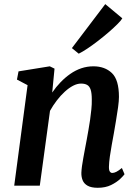

<svg xmlns="http://www.w3.org/2000/svg" viewBox="-20 -882 652 912"><path d="M228 -442.5Q246 -469 267.8 -491.5Q289.5 -514 314.2 -531.2Q339 -548.5 366.5 -557.8Q394 -567 423.5 -567Q478 -567 511.5 -535Q545 -503 545 -421.5Q545 -403 540.8 -372Q536.5 -341 530.8 -307.5Q525 -274 520.5 -247Q516 -222 510.8 -193.8Q505.5 -165.5 501.8 -138.5Q498 -111.5 497.5 -91Q497 -73.5 501.8 -67Q506.5 -60.5 513 -60.5Q522 -60.5 532.5 -65.8Q543 -71 559 -84L571.5 -54.5Q567.5 -48 551 -32.2Q534.5 -16.5 507.8 -3.2Q481 10 444.5 10Q413.5 10 396.2 0.2Q379 -9.5 372.5 -25.8Q366 -42 366.5 -61.5Q367 -75 369.5 -93.5Q372 -112 376 -133.2Q380 -154.5 384 -176.5Q388 -198.5 392 -219Q395.5 -239.5 400 -263.8Q404.5 -288 408 -313.2Q411.5 -338.5 414 -363Q416.5 -387.5 416 -409.5Q416 -439 410.8 -455.5Q405.5 -472 394.2 -478.5Q383 -485 365 -485Q347 -485 327.2 -474.8Q307.5 -464.5 287.8 -446.5Q268 -428.5 250 -405Q232 -381.5 217.5 -355.5L169 0H47.5L111 -477.5L60.5 -504L68 -543L216.5 -567L239 -556ZM321.5 -653.5 480 -862.5 561 -795Q555.5 -785 538.2 -767.8Q521 -750.5 496.8 -729.5Q472.5 -708.5 446.2 -688.2Q420 -668 395.8 -651.8Q371.5 -635.5 354 -627Z"/></svg>

Font: Merriweather 20pt SemiBold
Style: Italic
Weight: 600
Italic angle: -7.8°
Version: Version 2.101